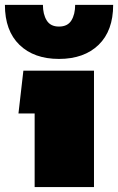

<svg xmlns="http://www.w3.org/2000/svg" viewBox="-40 -762 481 782"><path d="M200.2 -522Q98.6 -522 39.3 -579.3Q-20 -636.7 -20 -742.2H134.8Q134.8 -704.1 150.1 -679Q165.5 -653.8 200.2 -653.8Q235.4 -653.8 250.7 -678.7Q266.1 -703.6 266.1 -742.2H420.9Q420.9 -636.7 361.6 -579.3Q302.2 -522 200.2 -522ZM101.1 0V-299.8H35.2L55.2 -474.1H342.8V0Z"/></svg>

Font: Kanit Black
Style: Regular
Weight: 900
Designer: Katatrad Team
Foundry: CadsonDemak
Version: Version 1.000;PS 001.000;hotconv 1.0.88;makeotf.lib2.5.64775